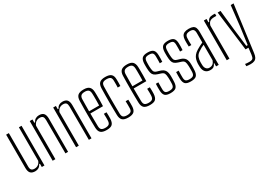

<svg xmlns="http://www.w3.org/2000/svg" viewBox="7 -1459 3505 2513"><g transform="rotate(-30 1759.0 -202.5)"><path d="M151 6Q102.5 6 80.2 -18.8Q58 -43.5 58 -98V-600H99V-95Q99 -59 113 -43.5Q127 -28 159 -28Q191.5 -28 215.8 -45.5Q240 -63 251 -95V-600H291V0H251V-50H240Q226.5 -21.5 203.5 -7.8Q180.5 6 151 6Z M415 0V-600H456V-550H467Q480.5 -578.5 503.2 -592.2Q526 -606 556 -606Q605 -606 626.2 -580.8Q647.5 -555.5 648 -503V0H608L607 -505Q606.5 -541 593 -556.5Q579.5 -572 547 -572Q515 -572 490.8 -554.8Q466.5 -537.5 456 -505V0Z M769 0V-600H810V-550H821Q834.5 -578.5 857.2 -592.2Q880 -606 910 -606Q959 -606 980.2 -580.8Q1001.5 -555.5 1002 -503V0H962L961 -505Q960.5 -541 947 -556.5Q933.5 -572 901 -572Q869 -572 844.8 -554.8Q820.5 -537.5 810 -505V0Z M1230.5 6Q1168.5 6 1141.8 -18.2Q1115 -42.5 1113.5 -98Q1112.5 -141 1111.8 -190Q1111 -239 1111 -291.2Q1111 -343.5 1111.5 -396.8Q1112 -450 1113.5 -501Q1115 -557.5 1142.5 -581.8Q1170 -606 1230.5 -606Q1290.5 -606 1316 -580.2Q1341.5 -554.5 1343.5 -502Q1344 -491 1344.5 -456.2Q1345 -421.5 1344.8 -376.2Q1344.5 -331 1342.5 -289H1151.5Q1151.5 -241 1152.2 -192Q1153 -143 1153.5 -95Q1154.5 -57 1172.5 -42.5Q1190.5 -28 1228.5 -28Q1267.5 -28 1284.8 -42.5Q1302 -57 1303.5 -95Q1304.5 -110 1304.2 -139.8Q1304 -169.5 1302.5 -197H1342.5Q1344 -174 1344.2 -144Q1344.5 -114 1343.5 -98Q1340.5 -42.5 1316.2 -18.2Q1292 6 1230.5 6ZM1151.5 -322H1303.5Q1304.5 -357.5 1304.8 -394.8Q1305 -432 1304.8 -461.8Q1304.5 -491.5 1303.5 -504Q1301.5 -542.5 1283.2 -557.2Q1265 -572 1230.5 -572Q1188.5 -572 1171.5 -555Q1154.5 -538 1153.5 -504Q1153 -461.5 1152.2 -415.8Q1151.5 -370 1151.5 -322Z M1631.5 -404Q1632.5 -423 1632.8 -440.2Q1633 -457.5 1632.8 -473.5Q1632.5 -489.5 1632.5 -505Q1632.5 -544 1614.5 -558Q1596.5 -572 1557.5 -572Q1518 -572 1500.8 -557.2Q1483.5 -542.5 1482.5 -504Q1481.5 -457.5 1481 -407.5Q1480.5 -357.5 1480.5 -305.2Q1480.5 -253 1481 -200Q1481.5 -147 1482.5 -95Q1483.5 -57 1501.5 -42.5Q1519.5 -28 1557.5 -28Q1596.5 -28 1614.5 -42Q1632.5 -56 1632.5 -95Q1632.5 -119 1632.8 -143Q1633 -167 1631.5 -197H1671.5Q1673 -172.5 1673.2 -144.2Q1673.5 -116 1672.5 -98Q1670.5 -42.5 1644.5 -18.2Q1618.5 6 1557.5 6Q1497 6 1470.5 -18.2Q1444 -42.5 1442.5 -98Q1441.5 -141 1440.8 -190Q1440 -239 1440 -291.2Q1440 -343.5 1440.5 -396.8Q1441 -450 1442.5 -501Q1444 -557.5 1470.5 -581.8Q1497 -606 1557.5 -606Q1618.5 -606 1645.5 -581.8Q1672.5 -557.5 1672.5 -502Q1672.5 -479.5 1672.8 -455.8Q1673 -432 1671.5 -404Z M1885 6Q1823 6 1796.2 -18.2Q1769.5 -42.5 1768 -98Q1767 -141 1766.2 -190Q1765.5 -239 1765.5 -291.2Q1765.5 -343.5 1766 -396.8Q1766.5 -450 1768 -501Q1769.5 -557.5 1797 -581.8Q1824.5 -606 1885 -606Q1945 -606 1970.5 -580.2Q1996 -554.5 1998 -502Q1998.5 -491 1999 -456.2Q1999.5 -421.5 1999.2 -376.2Q1999 -331 1997 -289H1806Q1806 -241 1806.8 -192Q1807.5 -143 1808 -95Q1809 -57 1827 -42.5Q1845 -28 1883 -28Q1922 -28 1939.2 -42.5Q1956.5 -57 1958 -95Q1959 -110 1958.8 -139.8Q1958.5 -169.5 1957 -197H1997Q1998.5 -174 1998.8 -144Q1999 -114 1998 -98Q1995 -42.5 1970.8 -18.2Q1946.5 6 1885 6ZM1806 -322H1958Q1959 -357.5 1959.2 -394.8Q1959.5 -432 1959.2 -461.8Q1959 -491.5 1958 -504Q1956 -542.5 1937.8 -557.2Q1919.5 -572 1885 -572Q1843 -572 1826 -555Q1809 -538 1808 -504Q1807.5 -461.5 1806.8 -415.8Q1806 -370 1806 -322Z M2195 6Q2134.5 6 2111.5 -18.2Q2088.5 -42.5 2087 -98Q2086.5 -122 2086.5 -143.8Q2086.5 -165.5 2088 -197H2126Q2124.5 -167 2124.8 -140.8Q2125 -114.5 2125 -95Q2125 -57 2140.5 -42.5Q2156 -28 2195 -28Q2235 -28 2251.8 -42.5Q2268.5 -57 2270 -95Q2270.5 -111 2270.8 -126Q2271 -141 2270.8 -155Q2270.5 -169 2270 -182Q2268.5 -228 2259 -248.2Q2249.5 -268.5 2217 -279L2173 -293Q2138.5 -304 2120.8 -319.8Q2103 -335.5 2096.2 -362.2Q2089.5 -389 2088 -433Q2087.5 -456.5 2087.5 -470.8Q2087.5 -485 2088 -502Q2090.5 -557.5 2114.2 -581.8Q2138 -606 2198 -606Q2257.5 -606 2282 -582Q2306.5 -558 2307 -500Q2307 -489 2307.2 -459Q2307.5 -429 2305 -404H2267Q2268 -423 2268.2 -441.5Q2268.5 -460 2268.2 -476.2Q2268 -492.5 2268 -505Q2268 -543.5 2253 -557.8Q2238 -572 2198 -572Q2160 -572 2144.8 -558Q2129.5 -544 2128 -504Q2127.5 -490.5 2127 -471.8Q2126.5 -453 2127 -438Q2128.5 -394.5 2135.8 -367.5Q2143 -340.5 2179 -330L2223 -317Q2269 -303.5 2289.5 -273Q2310 -242.5 2310 -181Q2310 -156.5 2309.8 -139.5Q2309.5 -122.5 2308 -97Q2305 -42.5 2281.5 -18.2Q2258 6 2195 6Z M2501.5 6Q2441 6 2418 -18.2Q2395 -42.5 2393.5 -98Q2393 -122 2393 -143.8Q2393 -165.5 2394.5 -197H2432.5Q2431 -167 2431.2 -140.8Q2431.5 -114.5 2431.5 -95Q2431.5 -57 2447 -42.5Q2462.5 -28 2501.5 -28Q2541.5 -28 2558.2 -42.5Q2575 -57 2576.5 -95Q2577 -111 2577.2 -126Q2577.5 -141 2577.2 -155Q2577 -169 2576.5 -182Q2575 -228 2565.5 -248.2Q2556 -268.5 2523.5 -279L2479.5 -293Q2445 -304 2427.2 -319.8Q2409.5 -335.5 2402.8 -362.2Q2396 -389 2394.5 -433Q2394 -456.5 2394 -470.8Q2394 -485 2394.5 -502Q2397 -557.5 2420.8 -581.8Q2444.5 -606 2504.5 -606Q2564 -606 2588.5 -582Q2613 -558 2613.5 -500Q2613.5 -489 2613.8 -459Q2614 -429 2611.5 -404H2573.5Q2574.5 -423 2574.8 -441.5Q2575 -460 2574.8 -476.2Q2574.5 -492.5 2574.5 -505Q2574.5 -543.5 2559.5 -557.8Q2544.5 -572 2504.5 -572Q2466.5 -572 2451.2 -558Q2436 -544 2434.5 -504Q2434 -490.5 2433.5 -471.8Q2433 -453 2433.5 -438Q2435 -394.5 2442.2 -367.5Q2449.5 -340.5 2485.5 -330L2529.5 -317Q2575.5 -303.5 2596 -273Q2616.5 -242.5 2616.5 -181Q2616.5 -156.5 2616.2 -139.5Q2616 -122.5 2614.5 -97Q2611.5 -42.5 2588 -18.2Q2564.5 6 2501.5 6Z M2798 5Q2751 5 2725.5 -21.8Q2700 -48.5 2697 -97Q2696.5 -112 2696 -123.8Q2695.5 -135.5 2696 -151Q2697.5 -184 2705.8 -212Q2714 -240 2733.5 -264.5Q2753 -289 2789 -311Q2809.5 -324 2836.5 -337.8Q2863.5 -351.5 2885 -361V-504Q2885 -540 2870.2 -556Q2855.5 -572 2817 -572Q2785.5 -572 2765.5 -558.5Q2745.5 -545 2744 -509Q2743 -489 2742.8 -469.8Q2742.5 -450.5 2743 -433.8Q2743.5 -417 2744 -404H2705Q2703.5 -433.5 2703.5 -457.2Q2703.5 -481 2704 -502Q2705.5 -537.5 2717 -560.5Q2728.5 -583.5 2753.5 -594.8Q2778.5 -606 2820 -606Q2860 -606 2883 -595Q2906 -584 2915.5 -560.2Q2925 -536.5 2925 -499V0H2885V-50H2880Q2870.5 -26 2852.2 -10.5Q2834 5 2798 5ZM2802 -28Q2833.5 -28 2853.8 -44Q2874 -60 2885 -92V-327Q2865 -319 2844 -308Q2823 -297 2792 -275Q2759 -252 2747.5 -218.8Q2736 -185.5 2736 -150Q2736 -136 2736.2 -122.5Q2736.5 -109 2737 -99Q2739.5 -67 2756.5 -47.5Q2773.5 -28 2802 -28Z M3046 0V-600H3087V-549H3098Q3109.5 -580 3129.8 -593Q3150 -606 3186 -606Q3193 -606 3202.2 -605.8Q3211.5 -605.5 3218 -605V-571H3186Q3144 -571 3121.2 -555.2Q3098.5 -539.5 3087 -500V0Z M3292.5 201Q3281.5 201 3262 199.5Q3242.5 198 3229 196V162Q3241 164 3257.2 165.5Q3273.5 167 3290.5 167Q3330.5 167 3344.2 152.5Q3358 138 3362.5 99L3374 0H3330L3255 -600H3298L3330 -301L3362 -34H3382.5L3418.5 -301L3452 -600H3495L3402.5 98Q3398 134.5 3386.2 157.2Q3374.5 180 3352 190.5Q3329.5 201 3292.5 201Z"/></g></svg>

Font: Big Shoulders Text Thin Thin
Style: Regular
Weight: 250
Version: Version 2.002